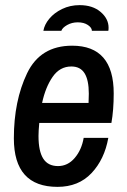

<svg xmlns="http://www.w3.org/2000/svg" viewBox="-20 -716 496 748"><path d="M34 -177Q34 -323 85.5 -430.5Q137 -538 261 -538Q423 -538 423 -352Q423 -287 414 -237H133Q130 -206 130 -186Q130 -127 148.5 -98Q167 -69 206 -69Q244 -69 271 -100.5Q298 -132 306 -179H402Q387 -95 336.5 -41.5Q286 12 204 12Q34 12 34 -177ZM325 -315 326 -351Q326 -404 309.5 -430.5Q293 -457 258 -457Q213 -457 185 -416.5Q157 -376 144 -315ZM290 -696Q341 -696 372 -669.5Q403 -643 403 -608Q403 -600 402 -596H338Q338 -608 322.5 -618.5Q307 -629 283 -629Q260 -629 241.5 -618.5Q223 -608 219 -596H149Q153 -620 172 -643Q191 -666 222 -681Q253 -696 290 -696Z"/></svg>

Font: Archivo Narrow Medium
Style: Italic
Weight: 500
Italic angle: -8°
Designer: Hector Gatti
Foundry: Omnibus-Type
Version: Version 2.001